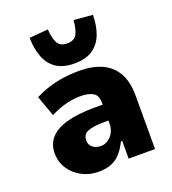

<svg xmlns="http://www.w3.org/2000/svg" viewBox="-142 -881 892 998"><g transform="rotate(-20 304.5 -382.0)"><path d="M232 11Q183 11 141.5 -11Q100 -33 75 -71Q50 -109 50 -157Q50 -207 80 -241Q110 -275 171.5 -292.5Q233 -310 328 -310H392V-222H349Q318 -222 295.5 -219Q273 -216 257.5 -210Q242 -204 234.5 -192.5Q227 -181 227 -163Q227 -140 244.5 -125.5Q262 -111 290 -111Q311 -111 329.5 -123Q348 -135 359.5 -156.5Q371 -178 371 -207V-322Q371 -361 346.5 -376Q322 -391 274 -391Q240 -391 198.5 -381Q157 -371 110 -347L69 -461Q108 -481 147 -493Q186 -505 228 -511Q270 -517 317 -517Q388 -517 439.5 -494Q491 -471 519.5 -422.5Q548 -374 548 -296V0H402V-98H395Q378 -63 356.5 -38.5Q335 -14 305.5 -1.5Q276 11 232 11ZM308 -561Q245 -561 207 -587Q169 -613 151.5 -659.5Q134 -706 133 -766L237 -775Q240 -727 254 -699.5Q268 -672 308 -672Q347 -672 361.5 -699.5Q376 -727 379 -775L483 -766Q483 -706 465 -659.5Q447 -613 409 -587Q371 -561 308 -561Z"/></g></svg>

Font: Nunito Sans 7pt SemiCondensed Black
Style: Regular
Weight: 900
Width: 4
Designer: Vernon Adams
Foundry: Vernon Adams
Version: Version 3.101;gftools[0.9.27]